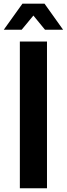

<svg xmlns="http://www.w3.org/2000/svg" viewBox="-28 -1006 357 1026"><path d="M-7.8 -847.2H87.9L150.4 -922.9L212.4 -847.2H309.1L210 -986.3H91.8ZM78.1 0H223.1V-784.2H78.1Z"/></svg>

Font: Decalotype SemiBold
Style: Regular
Weight: 600
Designer: Alfredo Marco Pradil
Foundry: Alfredo Marco Pradil
Version: Version 1.0